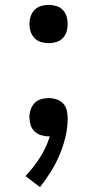

<svg xmlns="http://www.w3.org/2000/svg" viewBox="-20 -548 396 783"><path d="M178 -372Q162 -372 147 -376.5Q132 -381 121 -392.5Q110 -404 105 -419Q100 -434 100 -450Q100 -466 105 -481Q110 -496 121 -507.5Q132 -519 147 -523.5Q162 -528 178 -528Q194 -528 209.5 -523.5Q225 -519 236 -507.5Q247 -496 251.5 -481Q256 -466 256 -450Q256 -434 251.5 -419Q247 -404 236 -392.5Q225 -381 209.5 -376.5Q194 -372 178 -372ZM143 215 84 170Q117 135 143 94.5Q169 54 183 8H177Q162 8 146.5 3Q131 -2 120 -13Q109 -24 104.5 -39Q100 -54 100 -70Q100 -86 105 -101Q110 -116 121 -127.5Q132 -139 147 -143.5Q162 -148 178 -148Q194 -148 210 -143Q226 -138 237 -126.5Q248 -115 252 -99Q256 -83 256 -67Q256 -28 247 10Q238 48 223 83.5Q208 119 187.5 152Q167 185 143 215Z"/></svg>

Font: Iosevka QP
Style: Regular
Weight: 400
Designer: Belleve Invis
Foundry: Belleve Invis
Version: Version 20.0.0; ttfautohint (v1.8.4)